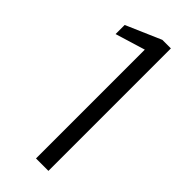

<svg xmlns="http://www.w3.org/2000/svg" viewBox="-229 -738 776 776"><g transform="rotate(45 159.0 -350.0)"><path d="M166 0V-622L38 -583V-635L188 -700H237V0Z"/></g></svg>

Font: DM Sans 12pt Light
Style: Regular
Weight: 300
Version: Version 4.004;gftools[0.9.30]